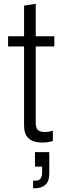

<svg xmlns="http://www.w3.org/2000/svg" viewBox="-20 -750 332 1021"><path d="M204 8Q108 8 108 -81V-503H23V-557H108V-720L170 -730V-557H269V-503H170V-101Q170 -71 180.5 -59.5Q191 -48 221 -48Q238 -48 261 -55V0Q248 4 232.5 6Q217 8 204 8ZM156 251V211H166Q189 211 196.5 198.5Q204 186 204 168V136H166V59H242V172Q242 215 221 233Q200 251 166 251Z"/></svg>

Font: BDO Grotesk Light
Style: Regular
Weight: 300
Designer: Deni Anggara
Foundry: Lokal Container
Version: Version 2.000